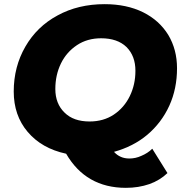

<svg xmlns="http://www.w3.org/2000/svg" viewBox="-20 -734 886 923"><path d="M602 28C621 28 641 24 660 15C679 7 697 -4 712 -19L785 98C761 121 732 139 698 151C663 163 626 169 585 169C457 169 361 114 298 5C219 -12 158 -47 113 -100C68 -153 46 -218 46 -294C46 -374 65 -446 102 -510C139 -574 190 -624 257 -660C323 -696 398 -714 483 -714C554 -714 615 -701 668 -675C720 -649 760 -613 789 -566C817 -519 831 -466 831 -406C831 -341 819 -281 794 -226C769 -171 733 -124 688 -86C643 -48 589 -21 528 -4C538 7 549 15 561 20C572 25 586 28 602 28ZM466 -550C422 -550 383 -539 350 -517C317 -495 291 -466 273 -429C255 -392 246 -351 246 -306C246 -259 261 -221 290 -193C319 -164 359 -150 411 -150C455 -150 494 -161 527 -183C560 -205 586 -235 604 -272C622 -309 631 -349 631 -394C631 -441 617 -479 588 -508C559 -536 518 -550 466 -550Z"/></svg>

Font: My Font
Style: Italic
Weight: 500
Designer: Julieta Ulanovsky
Foundry: Julieta Ulanovsky
Version: ""